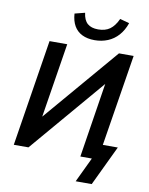

<svg xmlns="http://www.w3.org/2000/svg" viewBox="-112 -1006 967 1250"><g transform="rotate(10 371.0 -381.5)"><path d="M477 164 555 0H479L561 -522L574 -514L136 0H39L151 -705H268L185 -184L172 -192L610 -705H707L610 -100H709L583 164ZM438 -762Q390 -762 355.5 -779Q321 -796 302 -829Q283 -862 280 -910L347 -927Q353 -879 378 -857Q403 -835 449 -835Q496 -835 526.5 -857Q557 -879 579 -927L641 -910Q624 -861 594.5 -828Q565 -795 525 -778.5Q485 -762 438 -762Z"/></g></svg>

Font: Nunito Sans 10pt SemiCondensed
Style: Bold Italic
Weight: 700
Width: 4
Italic angle: -9°
Designer: Vernon Adams
Foundry: Vernon Adams
Version: Version 3.101;gftools[0.9.27]